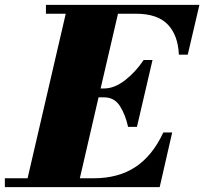

<svg xmlns="http://www.w3.org/2000/svg" viewBox="-70 -770 840 790"><path d="M358 -369.5H335.5L258.5 -36.5H315Q417.5 -36.5 487.8 -83.2Q558 -130 602 -225H638.5L587 0H-50V-36.5H43.5L200.5 -713.5H119V-750H750.5L702.5 -545H666Q662.5 -625.5 620 -669.5Q577.5 -713.5 489.5 -713.5H415.5L344 -406H358Q400.5 -406 444 -439.5Q487.5 -473 521 -523H557.5L493.5 -248H457Q446 -298.5 423.2 -334Q400.5 -369.5 358 -369.5Z"/></svg>

Font: Bodoni* 06pt Fatface
Style: Italic
Weight: 900
Italic angle: -13°
Version: Version 2.3